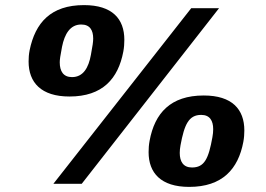

<svg xmlns="http://www.w3.org/2000/svg" viewBox="-20 -720 1040 752"><path d="M252 -342C382 -342 443 -412 463 -518C466 -534 467 -549 467 -564C467 -646 420 -700 309 -700C179 -700 118 -631 96 -523C93 -508 92 -493 92 -479C92 -397 141 -342 252 -342ZM189 0H300L838 -688H729ZM262 -418C228 -418 214 -441 214 -476C214 -486 216 -501 223 -537C233 -587 255 -624 298 -624C332 -624 345 -602 345 -569C345 -557 343 -542 336 -505C327 -455 306 -418 262 -418ZM721 12C851 12 913 -58 933 -164C936 -180 937 -195 937 -209C937 -292 889 -346 778 -346C648 -346 586 -277 566 -169C563 -153 562 -139 562 -124C562 -43 610 12 721 12ZM732 -64C698 -64 684 -87 684 -121C684 -130 685 -140 687 -151C702 -232 719 -270 768 -270C802 -270 815 -247 815 -214C815 -204 814 -194 812 -183C797 -99 781 -64 732 -64Z"/></svg>

Font: Archivo Black
Style: Italic
Weight: 900
Italic angle: -10°
Designer: Hector Gatti
Foundry: Omnibus-Type
Version: Version 2.001